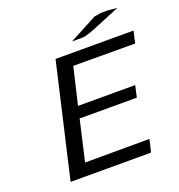

<svg xmlns="http://www.w3.org/2000/svg" viewBox="-149 -977 1028 1101"><g transform="rotate(-20 365.0 -426.5)"><path d="M377 -755 547 -845 589 -852H611H633L687 -847L559 -794Q469 -755 441 -755ZM94 -1 254 -693H730L713 -620L336 -621L283 -396H632L616 -325H267L210 -77L603 -78L585 -1Z"/></g></svg>

Font: Coval
Style: Book Italic
Weight: 350
Foundry: Context Ltd
Version: Version 001.000